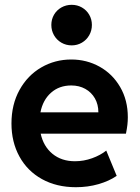

<svg xmlns="http://www.w3.org/2000/svg" viewBox="-20 -781 591 809"><path d="M28.3 -260.7Q28.3 -340.8 62.3 -402.1Q96.2 -463.4 153.8 -496.8Q211.4 -530.3 280.3 -530.3Q345.2 -530.3 399.7 -500Q454.1 -469.7 486.3 -414.3Q518.6 -358.9 518.6 -287.1Q518.6 -270.5 516.8 -255.1Q515.1 -239.7 510.7 -217.8H151.4Q163.1 -164.1 201.2 -132.8Q239.3 -101.6 295.9 -101.6Q333 -101.6 368.2 -114.3Q403.3 -127 427.7 -146.5L471.7 -40Q439.9 -18.1 395 -5.1Q350.1 7.8 299.8 7.8Q218.3 7.8 156.7 -26.4Q95.2 -60.5 61.8 -121.6Q28.3 -182.6 28.3 -260.7ZM394.5 -307.6Q394.5 -340.8 379.9 -366.5Q365.2 -392.1 339.4 -406.5Q313.5 -420.9 280.3 -420.9Q229.5 -420.9 195.1 -390.4Q160.6 -359.9 150.4 -307.6ZM196.3 -675.8Q196.3 -699.2 207.5 -718.8Q218.8 -738.3 238.5 -749.5Q258.3 -760.7 282.2 -760.7Q305.7 -760.7 325.2 -749.5Q344.7 -738.3 356 -718.8Q367.2 -699.2 367.2 -675.8Q367.2 -652.3 356 -632.6Q344.7 -612.8 325.2 -601.3Q305.7 -589.8 282.2 -589.8Q258.3 -589.8 238.5 -601.3Q218.8 -612.8 207.5 -632.6Q196.3 -652.3 196.3 -675.8Z"/></svg>

Font: Reddit Sans Chocolate
Style: Bold
Weight: 700
Designer: Stephen Hutchings
Foundry: Reddit
Version: Version 1.011